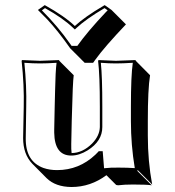

<svg xmlns="http://www.w3.org/2000/svg" viewBox="-20 -668 687 754"><path d="M128.9 -628.9 155.8 -647.9Q234.4 -604 273.9 -565.9Q312.5 -601.6 385.3 -644.5Q388.7 -646.5 391.1 -647.9L418 -628.9L474.6 -572.3Q390.6 -483.9 354 -433.1Q350.1 -427.7 345.7 -421.4H312.5L255.9 -478Q206.1 -548.8 164.6 -592.8Q148.4 -609.4 128.9 -628.9ZM261.2 -66.9Q304.7 -67.4 341.8 -104.5Q371.1 -134.8 372.1 -168.9V-249Q372.1 -373.5 365.2 -429.2L367.2 -432.1Q368.7 -432.1 435.1 -429.2L512.2 -432.1L513.2 -429.2L569.3 -372.6Q560.5 -318.4 560.5 -192.4V-135.3Q560.5 -34.7 577.6 56.6L521 0L519 2.9L575.7 59.6Q556.2 56.6 502 56.6Q468.3 56.6 444.3 59.6Q438 59.1 436 58.1L397.9 20Q335.4 66.4 260.7 66.4Q198.2 65.9 163.1 31.7L106.9 -24.9Q70.8 -62.5 70.8 -126L73.2 -249Q75.2 -332 64.9 -429.2L66.9 -432.1Q68.4 -432.1 137.2 -429.2L211.9 -432.1L212.9 -429.2L269.5 -372.6Q265.6 -345.7 262.2 -208.5Q261.7 -199.7 261.7 -192.4L259.8 -102.5Q259.3 -82 261.2 -66.9ZM374 -62V-64H372.1ZM144.5 -627.4Q208 -563.5 253.9 -498Q256.8 -493.7 261.2 -487.8H283.7Q323.2 -543.5 395 -619.6Q399.4 -624 402.8 -627.4L390.6 -636.2Q317.9 -593.3 280.8 -558.6L273.9 -552.2L267.1 -558.6Q227.5 -596.7 156.7 -636.2ZM364.7 -70.8 367.7 -74.2H383.3L388.7 -7.3Q414.6 -10.3 445.3 -9.8Q479.5 -9.8 509.3 -7.8Q494.1 -98.6 494.1 -191.9V-249Q494.1 -370.6 501.5 -421.4Q461.9 -418.9 435.1 -418.9Q407.7 -418.9 376 -421.4Q381.8 -367.2 381.8 -249V-168.9Q381.8 -113.8 324.2 -77.6Q291 -57.1 259.8 -57.1Q194.3 -57.1 192.9 -147Q192.9 -153.3 192.9 -159.2L194.8 -249.5Q195.8 -271.5 196.3 -310.5Q197.8 -387.7 202.1 -421.4Q165 -418.9 137.2 -418.9Q109.9 -418.9 75.7 -421.4Q85 -328.6 83 -249L81.1 -126Q79.6 -34.2 150.9 -8.3Q174.8 0 204.1 0Q290.5 0 354.5 -60.5Q360.4 -65.9 364.7 -70.8Z"/></svg>

Font: Linux Biolinum Shadow O
Style: Bold
Weight: 700
Designer: Philipp H. Poll
Foundry: Philipp H. Poll
Version: Version 0.9.2